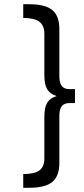

<svg xmlns="http://www.w3.org/2000/svg" viewBox="-20 -763 396 909"><path d="M248 -308Q217 -299 203.5 -276.5Q190 -254 190 -210V-14Q190 26 167 43.5Q144 61 90 61V126H118Q194 126 227.5 98.5Q261 71 261 8V-215Q261 -246 272.5 -260.5Q284 -275 309 -275H335V-341H309Q284 -341 272.5 -356Q261 -371 261 -402V-625Q261 -688 227.5 -715.5Q194 -743 118 -743H90V-678Q143 -678 166.5 -660Q190 -642 190 -603V-406Q190 -363 203.5 -340.5Q217 -318 248 -308Z"/></svg>

Font: Kalaa
Style: Regular
Weight: 400
Version: Version 1.20 June 5, 2016